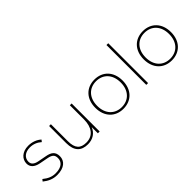

<svg xmlns="http://www.w3.org/2000/svg" viewBox="93 -1467 2277 2277"><g transform="rotate(-45 1231.0 -329.0)"><path d="M245 10C361 10 424 -46 424 -126C424 -201 380 -231 305 -244L200 -264C139 -276 113 -303 113 -344C113 -408 165 -452 245 -452C302 -452 351 -431 390 -396L409 -420C370 -456 313 -480 245 -480C141 -480 81 -417 81 -344C81 -287 120 -249 195 -234L300 -214C371 -201 392 -177 392 -126C392 -63 345 -18 245 -18C185 -18 138 -39 85 -82L66 -58C121 -14 176 10 245 10Z M760 10C844 10 906 -33 934 -104V0H964V-470H934V-233C934 -104 875 -18 760 -18C664 -18 616 -65 616 -184V-470H586V-184C586 -49 649 10 760 10Z M1355 10C1491 10 1584 -85 1584 -235C1584 -385 1491 -480 1355 -480C1219 -480 1126 -385 1126 -235C1126 -85 1219 10 1355 10ZM1355 -18C1239 -18 1158 -100 1158 -235C1158 -370 1239 -452 1355 -452C1471 -452 1552 -370 1552 -235C1552 -100 1471 -18 1355 -18Z M1776 0V-668H1746V0Z M2167 10C2303 10 2396 -85 2396 -235C2396 -385 2303 -480 2167 -480C2031 -480 1938 -385 1938 -235C1938 -85 2031 10 2167 10ZM2167 -18C2051 -18 1970 -100 1970 -235C1970 -370 2051 -452 2167 -452C2283 -452 2364 -370 2364 -235C2364 -100 2283 -18 2167 -18Z"/></g></svg>

Font: Gantari Thin
Style: Regular
Weight: 250
Designer: Anugrah Pasau
Foundry: Lafontype
Version: Version 1.000